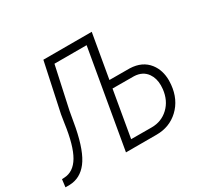

<svg xmlns="http://www.w3.org/2000/svg" viewBox="-165 -917 1195 1123"><g transform="rotate(-30 432.0 -355.5)"><path d="M506.8 -362.8 453.1 -51.8 591.3 -51.3Q658.2 -51.3 704.8 -95.5Q751.5 -139.6 759.8 -212.4Q761.2 -225.6 761.2 -237.8Q761.2 -285.6 738.3 -318.4Q709.5 -359.9 651.9 -362.3ZM567.4 -710.9 516.1 -415 653.3 -414.6Q736.3 -411.6 779.8 -355.5Q816.4 -308.1 816.4 -238.3Q816.4 -225.1 814.9 -210.9Q805.7 -115.2 743.2 -56.6Q682.6 0 595.2 0Q592.3 0 589.4 0H388.2L502.4 -658.2H285.2L224.1 -377L205.1 -270.5Q176.8 -127.4 128.7 -64.9Q80.6 -2.4 8.3 0H-20.5L-14.2 -51.3L1 -52.2Q64.5 -54.7 103.5 -120.8Q142.6 -187 162.1 -329.6L170.4 -382.3L240.7 -710.9Z"/></g></svg>

Font: MAUL Condensed Light Italic
Style: Light Italic
Weight: 300
Italic angle: -12°
Designer: MAUL
Version: Version 1.0; 2020; ttfautohint (v1.8.3)